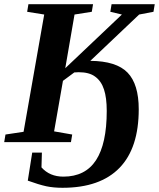

<svg xmlns="http://www.w3.org/2000/svg" viewBox="-28 -673 755 912"><path d="M229 -49 315 -34 309 2H-8L-2 -34L84 -47L182 -604L101 -617L107 -653H414L408 -617L326 -604L282 -349L551 -604L496 -617L502 -653H707L701 -617L633 -604L401 -384Q525 -383 578 -328Q631 -273 631 -154Q631 30 540 124Q448 219 269 219Q227 219 193 212Q156 204 104 185L125 52H171L169 122Q208 166 273 166Q377 166 428 88Q479 10 479 -146Q479 -209 466 -248Q453 -288 424 -309Q396 -330 346 -330L325 -329L271 -289Z"/></svg>

Font: Libra Serif Modern
Style: Bold Italic
Weight: 700
Italic angle: -12°
Designer: Stefan Peev, Context Ltd
Foundry: Stefan Peev, Context Ltd
Version: Version 1.000